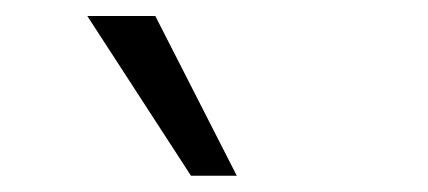

<svg xmlns="http://www.w3.org/2000/svg" viewBox="-20 -758 530 238"><path d="M216.7 -540.2H273.5L172.5 -738.2H88.2Z"/></svg>

Font: LL Pando Sans
Style: Regular
Weight: 400
Designer: Joshua Smith
Foundry: Joshua Smith
Version: Version 1.000;Glyphs 3.2.1 (3258)